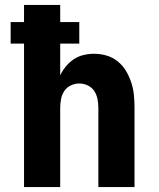

<svg xmlns="http://www.w3.org/2000/svg" viewBox="-20 -755 640 775"><path d="M77 0V-579H23V-666H77V-735H223V-666H300V-579H223V-451Q232 -470 246 -487Q260 -504 278 -516Q296 -528 317.5 -533Q339 -538 360 -538Q386 -538 411 -530.5Q436 -523 456 -506.5Q476 -490 489 -468Q502 -446 510 -421.5Q518 -397 520.5 -371.5Q523 -346 523 -320V0H377V-320Q377 -338 373.5 -355.5Q370 -373 360.5 -387.5Q351 -402 334.5 -410Q318 -418 300 -418Q282 -418 265.5 -410Q249 -402 239.5 -387.5Q230 -373 226.5 -355.5Q223 -338 223 -320V0Z"/></svg>

Font: Iosevka Curly Heavy Extended
Style: Regular
Weight: 900
Width: 7
Monospace: yes
Designer: Belleve Invis
Foundry: Belleve Invis
Version: Version 11.1.0; ttfautohint (v1.8.3)